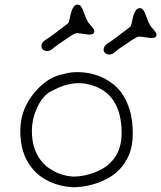

<svg xmlns="http://www.w3.org/2000/svg" viewBox="-20 -851 686 817"><path d="M115.2 -136.7Q66.4 -196.8 66.4 -293.9Q66.4 -386.7 127.9 -458.5Q184.1 -524.9 252 -536.1Q294.9 -549.3 353 -540.5Q408.7 -531.7 456.1 -497.1Q510.3 -458 533.2 -378.9Q544.9 -337.4 544.9 -283.2Q544.9 -229 528.8 -191.7Q512.7 -154.3 487.8 -129.2Q462.9 -104 433.1 -89.1Q403.3 -74.2 375.5 -66.4Q347.7 -58.6 325.7 -56.4Q303.7 -54.2 293.5 -54.2Q283.2 -54.2 261.7 -57.1Q240.2 -60.1 214.8 -68.6Q189.5 -77.1 163.1 -93.5Q136.7 -109.9 115.2 -136.7ZM451.7 -160.6Q497.6 -207.5 497.6 -283.7Q497.6 -439.5 385.7 -483.4Q300.3 -516.6 210.9 -469.2Q198.7 -462.9 189.5 -458.5Q154.8 -434.6 133.8 -383.3Q115.7 -339.4 115.7 -296.1Q115.7 -252.9 125.7 -222.9Q135.7 -192.9 151.6 -171.4Q167.5 -149.9 187.5 -136Q207.5 -122.1 227.5 -114Q247.6 -106 265.6 -102.8Q283.7 -99.6 293.5 -99.6Q303.2 -99.6 321 -101.6Q338.9 -103.5 361.1 -109.9Q383.3 -116.2 407.5 -128.2Q431.6 -140.1 451.7 -160.6ZM359.4 -703.6 311 -710Q303.2 -710 297.4 -707.3Q291.5 -704.6 276.9 -695.3Q262.2 -686 248.5 -676.3Q214.4 -653.3 208.5 -647.5Q194.8 -633.8 181.6 -633.8Q168.5 -633.8 162.4 -640.1Q156.2 -646.5 156.2 -653.8Q156.2 -671.4 175.3 -682.1Q193.8 -692.9 268.6 -751Q273.4 -753.9 278.8 -782.2Q289.1 -831.1 309.1 -831.1Q320.3 -831.1 325.7 -822.3Q331.1 -813.5 335.9 -800.3Q340.8 -787.1 347.2 -771.7Q353.5 -756.3 362.8 -746.6Q381.3 -727.1 381.3 -718.8Q381.3 -703.6 359.4 -703.6ZM624 -689 575.7 -695.3Q567.9 -695.3 562 -692.6Q556.2 -689.9 541.5 -680.7Q526.9 -671.4 513.2 -661.6Q479 -638.7 473.1 -632.8Q459.5 -619.1 446.3 -619.1Q433.1 -619.1 427 -625.5Q420.9 -631.8 420.9 -639.2Q420.9 -656.7 439.9 -667.5Q458.5 -678.2 533.2 -736.3Q538.1 -739.3 543.5 -767.6Q553.7 -816.4 573.7 -816.4Q585 -816.4 590.3 -807.6Q595.7 -798.8 600.6 -785.6Q605.5 -772.5 611.8 -757.1Q618.2 -741.7 627.4 -731.9Q646 -712.4 646 -704.1Q646 -689 624 -689Z"/></svg>

Font: Snowburst One
Style: Regular
Weight: 400
Designer: Annet Stirling
Foundry: Annet Stirling
Version: Version 1.001